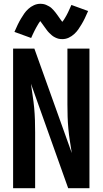

<svg xmlns="http://www.w3.org/2000/svg" viewBox="-20 -991 540 1011"><path d="M49 0H165V-294Q165 -326 164 -358.5Q163 -391 160 -423Q157 -455 152 -487Q147 -519 143 -550L339 0H451V-735H335V-441Q335 -409 336 -377Q337 -345 340 -312.5Q343 -280 348 -248.5Q353 -217 358 -185L161 -735H49ZM308 -785Q326 -785 342 -792.5Q358 -800 371 -812Q384 -824 392.5 -836.5Q401 -849 409.5 -863Q418 -877 426.5 -894.5Q435 -912 444 -933L356 -965Q351 -954 346.5 -944Q342 -934 338 -925.5Q334 -917 330 -910Q326 -903 322.5 -897Q319 -891 316 -886.5Q313 -882 308 -876Q304 -881 299 -888Q294 -895 289.5 -901.5Q285 -908 281 -913.5Q277 -919 272 -925.5Q267 -932 261.5 -938Q256 -944 250.5 -949Q245 -954 237.5 -958Q230 -962 223.5 -965Q217 -968 209 -969.5Q201 -971 192 -971Q175 -971 158.5 -963.5Q142 -956 129 -944Q116 -932 107.5 -919.5Q99 -907 90.5 -893Q82 -879 73.5 -861.5Q65 -844 56 -823L144 -791Q149 -802 153.5 -812Q158 -822 162.5 -830.5Q167 -839 171 -846.5Q175 -854 178.5 -859.5Q182 -865 184.5 -869.5Q187 -874 192 -880Q197 -874 203 -865Q209 -856 214.5 -849Q220 -842 225.5 -834Q231 -826 238.5 -818.5Q246 -811 253 -805Q260 -799 270 -794Q280 -789 288.5 -787Q297 -785 308 -785Z"/></svg>

Font: Iosevka SS09
Style: Bold
Weight: 700
Monospace: yes
Designer: Belleve Invis
Foundry: Belleve Invis
Version: Version 5.2.1; ttfautohint (v1.8.3)